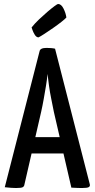

<svg xmlns="http://www.w3.org/2000/svg" viewBox="-20 -944 477 966"><path d="M61 2Q53 2 36.5 1Q20 0 4 -2L179 -686Q182 -703 214 -703Q226 -703 237.5 -702Q249 -701 257 -699L432 -16Q434 -7 426.5 -2.5Q419 2 392 2Q383 2 369.5 1.5Q356 1 339 0L251 -381Q245 -412 238 -446Q231 -480 226.5 -513Q222 -546 219 -572Q217 -546 211.5 -513Q206 -480 200 -446Q194 -412 187 -381L103 -16Q102 -7 95 -2.5Q88 2 61 2ZM110 -172V-254H345V-172ZM174 -756Q163 -756 155 -769Q147 -782 143 -794Q139 -806 139 -806Q155 -826 176 -846Q197 -866 218 -884Q239 -902 254 -913Q269 -924 272 -924Q288 -924 299.5 -901Q311 -878 314 -856Q307 -848 288.5 -833.5Q270 -819 247 -803Q224 -787 204 -774Q184 -761 174 -756Z"/></svg>

Font: Yanone Kaffeesatz ExtraLight Medium
Style: Regular
Weight: 500
Version: Version 2.003